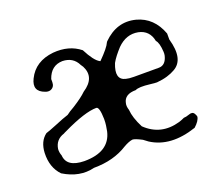

<svg xmlns="http://www.w3.org/2000/svg" viewBox="-83 -539 746 660"><g transform="rotate(-20 290.0 -208.5)"><path d="M159 6Q103 20 46 -15Q15 -47 17 -100Q19 -142 46 -162Q59 -166 86 -177Q102 -184 114.5 -188.5Q127 -193 136 -196Q141 -200 148 -204.5Q155 -209 164 -214Q199 -236 215 -252Q267 -286 243 -333L237 -342Q221 -375 182 -376Q140 -375 125 -331V-320Q125 -302 110 -296Q101 -293 91 -297Q48 -312 69 -354Q95 -407 162 -414Q221 -419 261 -387Q284 -342 303 -332Q304 -331 305 -331Q341 -367 348 -384Q349 -385 349 -385.5Q349 -386 350 -387Q403 -440 469 -423Q529 -407 553 -342V-320Q576 -240 530 -215Q518 -208 501.5 -203Q485 -198 463 -196Q459 -196 453 -196.5Q447 -197 439 -198Q398 -203 385 -196Q344 -196 338 -166Q335 -155 340 -140Q342 -111 362 -72Q415 -21 488 -42Q494 -44 499 -46Q504 -48 508 -50Q516 -50 527 -54Q542 -60 548 -50Q552 -44 553 -38Q551 -23 531 -5Q433 28 366 -15Q362 -18 358 -21Q354 -24 350 -27Q325 -40 316 -40Q302 -38 283 -27Q231 6 159 6ZM395 -241H486Q511 -241 519 -273Q520 -277 520 -280Q520 -283 520 -287Q518 -321 508 -331Q500 -372 461 -380Q419 -388 385 -354Q374 -342 365 -330.5Q356 -319 350 -308Q328 -253 366 -244Q377 -241 395 -241ZM69 -72Q72 -28 136 -27Q228 -27 244 -96Q246 -106 247.5 -116.5Q249 -127 249 -140Q248 -184 237 -185Q195 -185 112 -145Q108 -143 105.5 -142Q103 -141 102 -140Q70 -130 65 -97Q64 -85 69 -72Z"/></g></svg>

Font: New Tegomin
Style: Regular
Weight: 400
Designer: Kyosuke Nagai
Version: Version 1.000